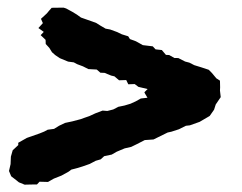

<svg xmlns="http://www.w3.org/2000/svg" viewBox="-20 -503 640 508"><path d="M550.8 -226.6 546.4 -212.8 534.8 -196.2 508.2 -180.6 482.4 -171.4 471.8 -170.2 453.4 -161 433.6 -154.6 423.6 -152.4 386.2 -134 363 -132.4 342.4 -121.8 327.2 -114.4 309.8 -110.4 288.8 -101.6 275.6 -94 255.6 -89.8 246.4 -81.4 233.2 -77.6 217.2 -69.2 199 -62.8 186.2 -58.8 168.6 -54.2 161.8 -49 142.6 -38.4 122.4 -30.4 107 -21.6 84.6 -22.2 77.8 -15 61.4 -14.8 45.2 -14.4 30 -20.6 23.6 -25.8 9.6 -36.6 3.8 -50.6 8 -68.8 8.8 -88.6 13.6 -105.4 28.4 -119.2 28.2 -125.2 51.2 -138.2 84.4 -149.8 96.8 -154.8 106.2 -159.8 123 -162 136.2 -170.2 152.2 -177.8 171.8 -182 193.8 -187.8 203.6 -191.4 216.4 -195.8 232 -203 251.4 -210.4 264 -209.4 279.6 -213.4 293 -220.4 309.4 -223.8 325.4 -228.6 339 -234.8 352.6 -242.4 370.2 -244.4 363.4 -255.8 362 -259 370.6 -267.4 346.2 -273.2 336.4 -280.6 319.4 -280 314 -291.2 295 -290.6 282.8 -301 274.2 -303 256.6 -310.2 245.6 -310.6 236 -319 213.8 -320.2 199.6 -327.4 184.2 -333.2 175.2 -338 160.2 -340 138.4 -349 126.2 -357.2 117.6 -364.8 110.4 -376.4 101 -386.6 100.6 -397.6 87.6 -410 95.8 -418.6 81.6 -428.8 93.4 -441.8 88.4 -453.2 103.8 -467.4 110 -474.8 116.8 -482.4 148.2 -482.8 155 -480.6 171.2 -471.8 183.4 -464.4 194.2 -456.6 212.4 -450.2 225 -445.8 235 -442 245.4 -435.4 259.4 -427.2 271.4 -425 290 -418.2 302.4 -412.2 319.2 -407 323.8 -399.6 339.6 -393.8 352.4 -386.6 357.8 -383.6 384.2 -380.4 391.6 -372.4 408.2 -370.6 419 -357.8 427.6 -357.4 441.4 -349.6 451.8 -349.4 469.8 -340.2 481.2 -337.2 494 -330.6 512.8 -324.8 532.2 -318.4 540.6 -310 552.4 -295.8 562 -289.6 562.4 -272 562 -263.6 564 -246Z"/></svg>

Font: Winky Rough
Style: Italic
Weight: 400
Italic angle: -8.97852°
Designer: Simon Atzbach
Foundry: typofactur
Version: Version 1.206